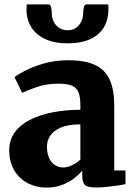

<svg xmlns="http://www.w3.org/2000/svg" viewBox="-20 -842 612 873"><path d="M190.5 11Q145 11 106.5 -9Q68 -29 45 -67Q22 -105 22 -159.5Q22 -205 46.2 -239.2Q70.5 -273.5 114.2 -296.2Q158 -319 217 -330.8Q276 -342.5 345.5 -343V-363Q345.5 -397.5 338.2 -419Q331 -440.5 309.8 -451Q288.5 -461.5 247 -461.5Q190 -461.5 147.2 -446.2Q104.5 -431 80.5 -420L46 -491.5Q59 -502 93.8 -520.2Q128.5 -538.5 179 -553.2Q229.5 -568 290 -568Q369.5 -568 415 -545.2Q460.5 -522.5 480 -477Q499.5 -431.5 499.5 -363V-67H550.5V-4.5Q539 -2 515.5 1.5Q492 5 465.2 7.8Q438.5 10.5 417 10.5Q378.5 10.5 366.2 -0.8Q354 -12 354 -43.5V-66.5Q341.5 -50.5 318.5 -32.2Q295.5 -14 263.2 -1.5Q231 11 190.5 11ZM268 -80.5Q286.5 -80.5 308.2 -91Q330 -101.5 345.5 -116.5V-276.5Q290.5 -276.5 257 -262.2Q223.5 -248 208.5 -225.2Q193.5 -202.5 193.5 -175.5Q193.5 -145.5 202.8 -124.5Q212 -103.5 228.8 -92Q245.5 -80.5 268 -80.5ZM199.5 -822Q210 -822 212.8 -807Q215.5 -792 215.5 -779.5Q215.5 -762.5 223.5 -745Q231.5 -727.5 247.8 -716Q264 -704.5 288 -704.5Q311 -704.5 326.5 -716Q342 -727.5 350 -745Q358 -762.5 358 -779.5Q358 -792 360.8 -807Q363.5 -822 374 -822H472Q473 -818 473 -810Q473 -802 473 -798Q473 -754 453 -719.2Q433 -684.5 391.8 -664.8Q350.5 -645 287 -645Q226.5 -645 184.8 -664.8Q143 -684.5 121.8 -719.2Q100.5 -754 100.5 -798Q100.5 -804 101 -810Q101.5 -816 101.5 -822Z"/></svg>

Font: Merriweather 20pt Black
Style: Regular
Weight: 900
Version: Version 2.100